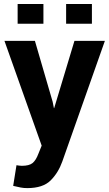

<svg xmlns="http://www.w3.org/2000/svg" viewBox="-20 -734 551 967"><path d="M245.1 -221.7 251.5 -189.5H252.9L355 -528.3H508.3L293.9 79.1Q273.9 135.7 235.1 174.6Q196.3 213.4 117.2 213.4Q99.1 213.4 84 210.4Q68.8 207.5 46.4 202.1L63 98.1Q69.3 99.1 76.7 100.1Q84 101.1 89.8 101.1Q127 101.1 144 87.2Q161.1 73.2 173.3 40.5L189.9 -0.5L2.4 -528.3H155.8ZM442.9 -614.3H313V-713.9H442.9ZM198.7 -614.3H68.8V-713.9H198.7Z"/></svg>

Font: Roboto Web
Style: Bold
Weight: 700
Designer: Google
Version: Version 1.200310; 2013